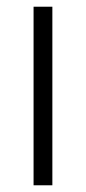

<svg xmlns="http://www.w3.org/2000/svg" viewBox="-20 -552 256 572"><path d="M136 0V-532H80V0Z"/></svg>

Font: Noto Sans Telugu SemiCondensed Light
Style: Regular
Weight: 300
Width: 4
Designer: Jelle Bosma - Monotype Design Team
Foundry: Monotype Imaging Inc.
Version: Version 2.005